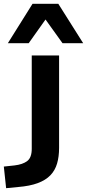

<svg xmlns="http://www.w3.org/2000/svg" viewBox="-84 -791 455 1004"><path d="M-52 193 -64 80 -8 74Q35 69 58.5 51Q82 33 82 -13V-501H225V-18Q225 28 214.5 64Q204 100 179.5 125.5Q155 151 113.5 166.5Q72 182 10 187ZM-43 -565 86 -771H221L351 -565H243L154 -689L66 -565Z"/></svg>

Font: Nunito Sans 7pt SemiExpanded
Style: Bold
Weight: 700
Width: 6
Designer: Vernon Adams
Foundry: Vernon Adams
Version: Version 3.101;gftools[0.9.27]